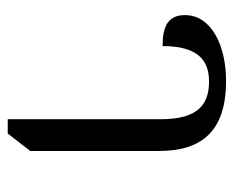

<svg xmlns="http://www.w3.org/2000/svg" viewBox="-74 -524 604 496"><g transform="rotate(90 228.0 -276.0)"><path d="M288 6H325L370 -52V-385C370 -497 317 -558 189 -558C96 -558 19 -519 19 -452C19 -408 48 -394 99 -394C99 -484 135 -514 190 -514C248 -514 288 -488 288 -389Z"/></g></svg>

Font: Noto Serif Thai SemiCondensed
Style: Regular
Weight: 400
Width: 4
Designer: Monotype Design Team
Foundry: Monotype Imaging Inc.
Version: Version 2.002